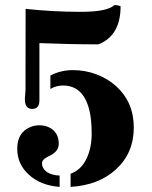

<svg xmlns="http://www.w3.org/2000/svg" viewBox="-20 -731 603 761"><path d="M216.3 9.8Q140.1 3.9 93.8 -39.1Q48.3 -80.6 48.3 -141.6Q48.3 -206.1 100.6 -227.5Q116.7 -234.4 135.7 -234.4Q154.8 -234.4 169.2 -228.5Q183.6 -222.7 193.4 -212.9Q212.9 -193.4 212.9 -161.6Q212.9 -131.8 179.7 -115.2Q158.7 -105 152.6 -98.4Q146.5 -91.8 146.5 -82.5Q146.5 -73.2 151.9 -64.2Q157.2 -55.2 166.5 -48.8Q186 -36.1 216.3 -35.2ZM370.1 -555.2Q258.3 -555.2 136.2 -560.1V-333Q136.2 -299.3 107.4 -299.3Q78.6 -299.3 78.6 -337.9L81.1 -376L81.5 -695.8Q191.9 -684.1 299.1 -684.1Q406.2 -684.1 433.1 -710.9Q447.8 -710.9 458 -706.1Q458 -589.8 370.1 -555.2ZM179.7 -378.4V-431.6Q220.7 -453.1 269 -453.1Q317.4 -453.1 361.8 -436.5Q406.2 -419.9 439.5 -390.1Q510.3 -326.2 510.3 -226.1Q510.3 -124.5 440.4 -60.5Q372.6 2.9 259.8 9.8V-42.5Q300.8 -57.1 322 -100.3Q343.3 -143.6 343.3 -199.2Q343.3 -254.9 335.2 -290Q327.1 -325.2 312.5 -347.9Q297.9 -370.6 277.1 -381.3Q256.3 -392.1 229.5 -392.1Q202.6 -392.1 179.7 -378.4Z"/></svg>

Font: Stardos Stencil
Style: Bold
Weight: 700
Designer: vernon adams
Foundry: vernon adams
Version: Version 1.000